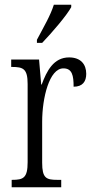

<svg xmlns="http://www.w3.org/2000/svg" viewBox="-20 -786 393 806"><path d="M135 -619V-606H157C200 -651 260 -721 279 -756V-766H206C192 -721 164 -674 135 -619ZM29 0H237V-31H221C174 -31 157 -38 157 -103V-275C157 -375 187 -499 246 -499C283 -499 289 -469 289 -422C327 -422 342 -444 342 -476C342 -516 319 -545 270 -545C205 -545 176 -488 155 -431H153L144 -536H27V-505H30C78 -505 96 -497 96 -433V-105C96 -39 78 -31 31 -31H29Z"/></svg>

Font: Noto Serif Myanmar ExtraCondensed Light
Style: Regular
Weight: 300
Width: 2
Designer: Ben Mitchell and the Monotype Design Team
Foundry: Monotype Imaging Inc.
Version: Version 2.106